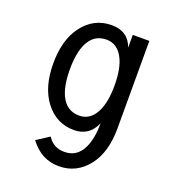

<svg xmlns="http://www.w3.org/2000/svg" viewBox="-137 -650 859 958"><g transform="rotate(20 293.0 -171.0)"><path d="M293 -470.2Q226.6 -470.2 195.8 -407.2Q170.9 -356 170.9 -268.6Q170.9 -181.2 195.8 -129.9Q226.6 -66.9 293 -66.9Q352.5 -66.9 383.3 -129.9Q408.2 -181.2 408.2 -268.6Q408.2 -356 383.3 -407.2Q352.5 -470.2 293 -470.2ZM128.9 123 195.8 79.6Q226.6 128.4 285.2 128.4Q351.6 128.4 382.3 65.4Q407.2 14.2 407.2 -67.4Q373.5 9.8 293 9.8Q198.7 9.8 139.6 -68.4Q83 -143.1 83 -268.6Q83 -394 139.6 -468.8Q198.7 -546.9 293 -546.9Q379.9 -546.9 407.2 -469.7V-537.1H495.1V-73.2Q495.1 53.2 438.5 127Q377.9 205.1 283.7 205.1Q189.9 205.1 128.9 123Z"/></g></svg>

Font: Consola Mono
Style: Book
Weight: 400
Monospace: yes
Version: Version 2.001